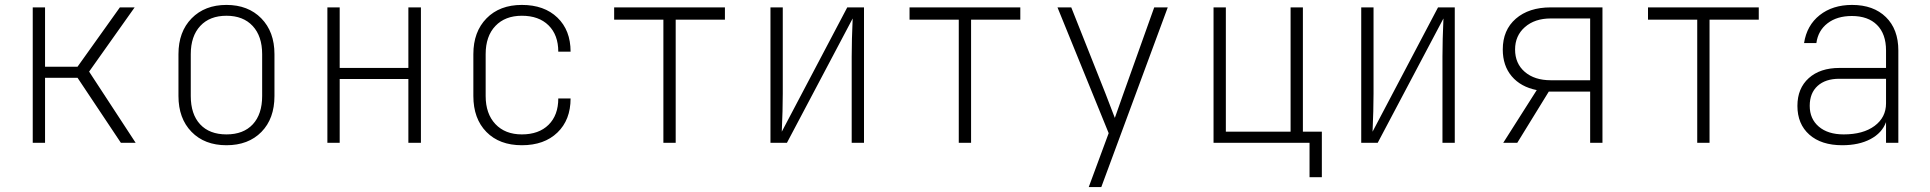

<svg xmlns="http://www.w3.org/2000/svg" viewBox="-20 -580 7840 780"><path d="M163 0H113V-550H163V-309H295L467 -550H527L342 -289L531 0H471L295 -264H163Z M705 -190V-360Q705 -451 758.5 -505.5Q812 -560 900 -560Q988 -560 1041.5 -505.5Q1095 -451 1095 -360V-190Q1095 -98 1042 -44Q989 10 900 10Q811 10 758 -44.5Q705 -99 705 -190ZM1045 -190V-360Q1045 -433 1006.5 -474.5Q968 -516 900 -516Q832 -516 793.5 -474.5Q755 -433 755 -360V-190Q755 -116 793 -75Q831 -34 900 -34Q969 -34 1007 -75Q1045 -116 1045 -190Z M1360 0H1310V-550H1360V-304H1639V-550H1690V0H1639V-259H1360Z M1903 -190V-360Q1903 -451 1956.5 -505.5Q2010 -560 2100 -560Q2191 -560 2244.5 -508.5Q2298 -457 2298 -370H2248Q2248 -438 2208.5 -477Q2169 -516 2100 -516Q2032 -516 1992.5 -474.5Q1953 -433 1953 -360V-190Q1953 -118 1992.5 -76Q2032 -34 2100 -34Q2169 -34 2208.5 -73Q2248 -112 2248 -180H2298Q2298 -93 2244.5 -41.5Q2191 10 2100 10Q2009 10 1956 -44Q1903 -98 1903 -190Z M2725 0H2675V-500H2475V-550H2925V-500H2725Z M3110 0V-550H3160V-200Q3160 -134 3156 -45L3422 -550H3490V0H3440V-350Q3440 -417 3444 -505L3177 0Z M3925 0H3875V-500H3675V-550H4125V-500H3925Z M4403 180 4484 -39 4276 -550H4332L4471 -200L4509 -101L4544 -200L4669 -550H4724L4454 180Z M5350 140H5300V0H4910V-550H4960V-45H5223V-550H5273V-45H5350Z M5510 0V-550H5560V-200Q5560 -134 5556 -45L5822 -550H5890V0H5840V-350Q5840 -417 5844 -505L5577 0Z M6223 -214Q6158 -227 6121.5 -270Q6085 -313 6085 -379Q6085 -458 6138 -504Q6191 -550 6280 -550H6490V0H6440V-208H6272L6144 0H6087ZM6440 -254V-505H6280Q6215 -505 6175 -470Q6135 -435 6135 -379Q6135 -322 6174.5 -288Q6214 -254 6280 -254Z M6925 0H6875V-500H6675V-550H7125V-500H6925Z M7692 -375V0H7642V-84Q7626 -40 7579 -15Q7532 10 7464 10Q7379 10 7330.5 -33Q7282 -76 7282 -150Q7282 -221 7328 -262.5Q7374 -304 7453 -304H7642V-375Q7642 -442 7605.5 -478.5Q7569 -515 7503 -515Q7443 -515 7404.5 -485.5Q7366 -456 7359 -405H7309Q7320 -477 7372.5 -518.5Q7425 -560 7504 -560Q7591 -560 7641.5 -510.5Q7692 -461 7692 -375ZM7642 -160V-260H7452Q7396 -260 7364 -231Q7332 -202 7332 -150Q7332 -97 7369 -65.5Q7406 -34 7470 -34Q7549 -34 7595.5 -68.5Q7642 -103 7642 -160Z"/></svg>

Font: JetBrains Mono Extra Light
Style: Regular
Weight: 200
Monospace: yes
Designer: Philipp Nurullin, Konstantin Bulenkov
Foundry: JetBrains
Version: 2.002